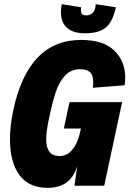

<svg xmlns="http://www.w3.org/2000/svg" viewBox="-20 -893 622 923"><path d="M426 -471Q428 -482 428 -500Q428 -532 413 -546Q398 -560 365 -560Q320 -560 292 -529Q264 -498 248.5 -451.5Q233 -405 217 -330Q202 -263 202 -223Q202 -185 217 -164Q232 -143 267 -143Q302 -143 326.5 -172Q351 -201 362 -245Q368 -268 369 -275H287L314 -402H567L481 0H338L351 -93L348 -85Q315 10 209 10Q118 10 73 -52Q28 -114 28 -222Q28 -291 44 -364Q116 -701 370 -701Q477 -701 529.5 -650Q582 -599 582 -519Q582 -501 579 -483ZM273 -834Q273 -854 277 -873L370 -858Q369 -853 369 -844Q369 -830 375 -824.5Q381 -819 396 -819Q413 -819 426 -831.5Q439 -844 440 -873L537 -858Q522 -788 488.5 -760.5Q455 -733 388 -733Q331 -733 302 -759.5Q273 -786 273 -834Z"/></svg>

Font: Decalotype Black Italic
Style: Regular
Weight: 900
Italic angle: -12°
Designer: Alfredo Marco Pradil
Foundry: Alfredo Marco Pradil
Version: Version 1.0